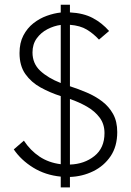

<svg xmlns="http://www.w3.org/2000/svg" viewBox="-20 -802 570 836"><path d="M244.5 14V-33Q177.5 -39.5 124.5 -72.2Q71.5 -105 40 -151.5L84 -189.5Q112 -147 152 -120.2Q192 -93.5 244.5 -87V-383.5Q198 -398.5 157 -421Q116 -443.5 90.5 -479.5Q65 -515.5 65 -571Q65 -615.5 81.8 -647.5Q98.5 -679.5 125.5 -700.8Q152.5 -722 184 -733.2Q215.5 -744.5 244.5 -747.5V-781.5H284.5V-748Q343.5 -745 384 -723.5Q424.5 -702 455 -667L411 -629.5Q387 -655.5 358.2 -673Q329.5 -690.5 284.5 -694V-426.5Q321.5 -414.5 358 -399Q394.5 -383.5 424.5 -360.8Q454.5 -338 472.5 -305.5Q490.5 -273 490.5 -227Q490.5 -165 461.8 -122.2Q433 -79.5 386 -56.5Q339 -33.5 284.5 -31.5V14ZM121.5 -573.5Q121.5 -525.5 155 -494Q188.5 -462.5 244.5 -440.5V-693.5Q215 -689.5 186.8 -675Q158.5 -660.5 140 -635Q121.5 -609.5 121.5 -573.5ZM435 -222.5Q435 -261.5 414 -289.8Q393 -318 358.5 -337.8Q324 -357.5 284.5 -371V-85.5Q347 -87.5 391 -122.5Q435 -157.5 435 -222.5Z"/></svg>

Font: Junction Light
Style: Regular
Weight: 300
Designer: Caroline Hadilaksono
Foundry: Caroline Hadilaksono, Tyler Finck, The League of Moveable Type
Version: Version 2.000; ttfautohint (v1.8.3)